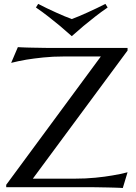

<svg xmlns="http://www.w3.org/2000/svg" viewBox="-20 -941 682 965"><path d="M145 -43H354Q411.1 -43 459.7 -47.9Q508.3 -52.7 544.4 -59.1Q586.4 -65.9 621.1 -75.2L597.2 3.9Q591.3 3.4 579.6 2.9Q567.9 2.4 553.5 2Q539.1 1.5 523.2 1.2Q507.3 1 493.2 0.7Q479 0.5 468 0.2Q457 0 452.1 0H11.2V-12.2L486.8 -657.2H303.2Q245.6 -657.2 197 -652.1Q148.4 -647 112.3 -641.1Q70.3 -633.8 36.1 -625L69.8 -704.1Q75.7 -703.6 87.6 -703.1Q99.6 -702.6 114 -702.1Q128.4 -701.7 144 -701.4Q159.7 -701.2 173.8 -700.9Q188 -700.7 199 -700.4Q210 -700.2 214.8 -700.2H621.1V-687ZM340.8 -759.3Q312.5 -784.7 282.2 -810.1Q255.9 -832 224.1 -856.9Q192.4 -881.8 160.6 -903.3L171.9 -921.4Q193.4 -910.2 216.3 -899.2Q239.3 -888.2 261.5 -878.2Q283.7 -868.2 304 -859.6Q324.2 -851.1 340.8 -845.2Q357.4 -851.1 377.9 -859.9Q398.4 -868.7 420.7 -878.7Q442.9 -888.7 465.8 -899.7Q488.8 -910.6 509.8 -921.4L521 -903.3Q489.3 -881.8 457.5 -856.9Q425.8 -832 399.4 -810.1Q369.1 -784.7 340.8 -759.3Z"/></svg>

Font: Marcellus SC
Style: Regular
Weight: 400
Designer: Astigmatic (AOETI)
Foundry: Astigmatic (AOETI)
Version: Version 1.001